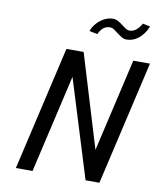

<svg xmlns="http://www.w3.org/2000/svg" viewBox="-97 -989 893 1066"><g transform="rotate(10 349.5 -456.0)"><path d="M459 0H537L698.6 -700H604.6L483.6 -176L324.6 -700H227.6L66 0H160L287.7 -553ZM545.8 -809C571.1 -809 594 -817.3 614.5 -834C635.1 -850.7 651.4 -873.7 663.5 -903L621.6 -912C612.5 -896 602.5 -883.5 591.4 -874.5C580.3 -865.5 568.1 -861 554.8 -861C546.8 -861 539 -863.5 531.5 -868.5C524 -873.5 516.3 -879.2 508.4 -885.5C500.6 -891.8 492 -897.5 482.9 -902.5C473.7 -907.5 463.8 -910 453.1 -910C443.8 -910 433.7 -908.3 422.9 -905C412.2 -901.7 401.5 -896.5 390.9 -889.5C380.2 -882.5 370.1 -873.3 360.5 -862C350.9 -850.7 342.8 -836.7 336.3 -820L382.2 -811C389.1 -826.3 397.7 -838.3 408 -847C418.4 -855.7 431.2 -860 446.5 -860C453.9 -860 461.4 -857.3 469.2 -852C477 -846.7 485 -840.8 493.2 -834.5C501.4 -828.2 509.8 -822.3 518.6 -817C527.4 -811.7 536.4 -809 545.8 -809Z"/></g></svg>

Font: Cabin Condensed
Style: Regular
Weight: 400
Italic angle: -13°
Designer: Pablo Impallari
Foundry: Pablo Impallari. www.impallari.com Igino Marini. www.ikern.com
Version: Version 1.006